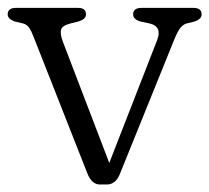

<svg xmlns="http://www.w3.org/2000/svg" viewBox="-20 -470 544 499"><path d="M257.5 9.5H239.5Q218.5 9.5 207 -19.5L68 -372.5Q62 -388.5 56 -397.5Q50 -406.5 40 -409L19 -414Q0 -420.5 0 -432.5Q0 -449.5 21.5 -449.5H183Q203.5 -449.5 203.5 -432.5Q203.5 -420 183 -414L163 -409Q141 -403.5 138.5 -392Q136 -380.5 144 -360L264 -46.5L388.5 -366Q402 -401 369 -409L345.5 -414Q326 -419.5 326 -432.5Q326 -449.5 348 -449.5H483Q504 -449.5 504 -432.5Q504 -420.5 485.5 -414L465 -409Q456 -406.5 448.8 -397.5Q441.5 -388.5 433 -367.5L291 -16.5Q280 9.5 257.5 9.5Z"/></svg>

Font: Fraunces 72pt SuperSoft Light
Style: Regular
Weight: 300
Version: Version 1.000;[0bf87f6ff]